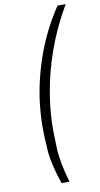

<svg xmlns="http://www.w3.org/2000/svg" viewBox="-106 -825 559 1071"><g transform="rotate(-10 174.0 -289.5)"><path d="M302 -779C203 -632 141 -465 114 -290C106 -233 102 -176 102 -119C102 -94 103 -54 107 1C110 55 125 121 152 200H197C174 120 162 55 160 5C158 -44 157 -78 157 -95C157 -160 162 -225 172 -290C199 -463 259 -628 348 -779Z"/></g></svg>

Font: Jost Light
Style: Italic
Weight: 300
Italic angle: -5°
Version: Version 3.710